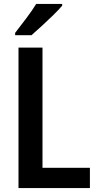

<svg xmlns="http://www.w3.org/2000/svg" viewBox="-20 -956 499 976"><path d="M74 0V-714H196V-103H437V0ZM296 -927Q279 -907 251.5 -880Q224 -853 194 -825.5Q164 -798 140 -777H57V-789Q85 -825 114 -863.5Q143 -902 164 -936H296Z"/></svg>

Font: Noto Sans Hebrew Condensed SemiBold
Style: Regular
Weight: 600
Width: 3
Designer: Ben Nathan
Foundry: Google LLC
Version: Version 3.001; ttfautohint (v1.8.4.7-5d5b)